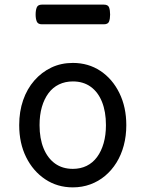

<svg xmlns="http://www.w3.org/2000/svg" viewBox="-20 -791 629 830"><path d="M295 19Q228 19 175.5 -16Q123 -51 93 -111.5Q63 -172 63 -250Q63 -309 80 -358Q97 -407 128.5 -443Q160 -479 202 -499Q244 -519 295 -519Q362 -519 414 -484.5Q466 -450 496 -389Q526 -328 526 -250Q526 -203 515 -162Q504 -121 483.5 -88Q463 -55 434.5 -31Q406 -7 370.5 6Q335 19 295 19ZM295 -61Q328 -61 354.5 -74Q381 -87 399.5 -112Q418 -137 428 -172Q438 -207 438 -250Q438 -308 421 -350.5Q404 -393 372 -416Q340 -439 295 -439Q262 -439 235 -426Q208 -413 189.5 -388Q171 -363 161 -328.5Q151 -294 151 -250Q151 -192 168.5 -149.5Q186 -107 218 -84Q250 -61 295 -61ZM161 -686Q144 -686 139 -698Q134 -710 134 -728Q134 -747 139 -759Q144 -771 161 -771H429Q447 -771 451.5 -759Q456 -747 456 -728Q456 -710 451.5 -698Q447 -686 429 -686Z"/></svg>

Font: Playwrite BR
Style: Regular
Weight: 400
Designer: Veronika Burian, José Scaglione
Foundry: TypeTogether
Version: Version 1.002